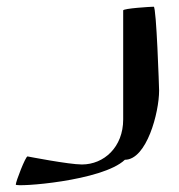

<svg xmlns="http://www.w3.org/2000/svg" viewBox="-20 -583 534 572"><path d="M27 -33C27 -25 285 -43 352 -107C417 -107 454 -248 454 -313C454 -319 446 -563 438 -563C430 -563 347 -558 347 -552V-227C347 -145 290 -93 224 -93C185 -93 62 -117 62 -117C56 -117 27 -42 27 -33Z"/></svg>

Font: Ampere
Style: SC
Weight: 400
Version: Version 1